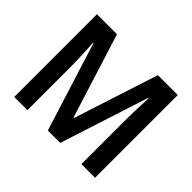

<svg xmlns="http://www.w3.org/2000/svg" viewBox="-154 -943 1172 1172"><g transform="rotate(45 432.0 -357.0)"><path d="M373 0 193 -574H189Q191 -549 192.5 -515.5Q194 -482 195.5 -446.5Q197 -411 197 -382V0H83V-714H256L428 -167H432L609 -714H781V0H663V-386Q663 -414 664 -448Q665 -482 666.5 -515Q668 -548 669 -573H665L480 0Z"/></g></svg>

Font: Noto Sans SemiCondensed SemiBold
Style: Regular
Weight: 600
Width: 4
Designer: Monotype Design Team
Foundry: Monotype Imaging Inc.
Version: Version 2.013; ttfautohint (v1.8.4.7-5d5b)